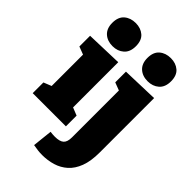

<svg xmlns="http://www.w3.org/2000/svg" viewBox="-304 -916 1268 1268"><g transform="rotate(45 329.5 -282.0)"><path d="M331 -100V0H21V-100L76 -122V-415L21 -436V-536L276 -544V-122ZM174 -592Q125 -592 94.5 -620Q64 -648 64 -700Q64 -755 95.5 -782Q127 -809 175 -809Q222 -809 253 -782.5Q284 -756 284 -701Q284 -647 252.5 -619.5Q221 -592 174 -592ZM354 245Q332 245 312.5 242.5Q293 240 270 236L285 97Q309 100 328 100Q372 100 391.5 83Q411 66 411 23V-415L356 -436V-536L611 -544V-36Q611 45 590.5 99Q570 153 534 185Q498 217 451.5 231Q405 245 354 245ZM502 -592Q453 -592 422.5 -620Q392 -648 392 -700Q392 -755 423.5 -782Q455 -809 503 -809Q550 -809 581 -782.5Q612 -756 612 -701Q612 -647 580.5 -619.5Q549 -592 502 -592Z"/></g></svg>

Font: Bitter Black
Style: Regular
Weight: 900
Designer: Sol Matas, and Bitter project Authors
Foundry: Sol Matas
Version: Version 2.001